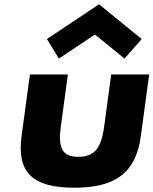

<svg xmlns="http://www.w3.org/2000/svg" viewBox="-20 -860 715 895"><path d="M198.7 -678 254.4 -587 422.5 -699 560.4 -587 640.7 -678 441.6 -840ZM119.4 -513H296.4L263.4 -269C249.7 -168 271.4 -129 345.4 -129C419.4 -129 451.7 -168 465.4 -269L498.4 -513H675.4L636.6 -226C613.3 -54 518 15 326 15C134 15 57.3 -54 80.6 -226Z"/></svg>

Font: Hussar Techniczny
Style: Bold 
Weight: 700
Foundry: Cannot Into Space Fonts
Version: Version 0.77